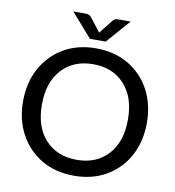

<svg xmlns="http://www.w3.org/2000/svg" viewBox="-97 -996 995 1089"><g transform="rotate(10 401.0 -451.5)"><path d="M401 7.5Q295 7.5 214.8 -39.5Q134.5 -86.5 89.5 -169.2Q44.5 -252 44.5 -359Q44.5 -466 89.5 -548.8Q134.5 -631.5 214.8 -678.8Q295 -726 401 -726Q508 -726 588 -678.8Q668 -631.5 712.8 -548.8Q757.5 -466 757.5 -359Q757.5 -252 712.8 -169.2Q668 -86.5 588 -39.5Q508 7.5 401 7.5ZM401 -84Q514 -84 581.2 -157Q648.5 -230 648.5 -359Q648.5 -487.5 581.2 -561Q514 -634.5 401 -634.5Q288 -634.5 220.5 -561Q153 -487.5 153 -359Q153 -230 220.5 -157Q288 -84 401 -84ZM447.5 -773H356.5L237 -909.5H308Q314.5 -909.5 323 -907.5Q331.5 -905.5 339 -897Q396 -825.5 402 -816.5Q408 -825.5 465 -896.5Q472.5 -905.5 481 -907.5Q489.5 -909.5 496 -909.5H567Z"/></g></svg>

Font: Verano Sans Medium
Style: Regular
Weight: 500
Designer: Lukasz Dziedzic with Adam Twardoch and Botio Nikoltchev
Foundry: tyPoland Lukasz Dziedzic
Version: Version 3.001;December 28, 2019;FontCreator 12.0.0.2547 64-b